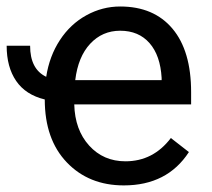

<svg xmlns="http://www.w3.org/2000/svg" viewBox="-37 -558 649 588"><path d="M342.3 9.8Q234.9 9.8 167.5 -60.8Q100.1 -131.3 100.1 -253.4Q41.5 -267.6 12.5 -310.1Q-16.6 -352.5 -16.6 -418H55.2Q55.2 -346.2 104.5 -322.8Q114.3 -386.2 146.5 -435.3Q178.7 -484.4 227.5 -511.2Q276.4 -538.1 331.1 -538.1Q434.1 -538.1 491.2 -470.2Q548.3 -402.3 548.3 -275.9V-238.3H190.4Q192.4 -160.2 236.1 -112.1Q279.8 -64 347.2 -64Q432.1 -64 486.3 -135.3L541.5 -92.3Q475.1 9.8 342.3 9.8ZM331.1 -463.9Q276.4 -463.9 239.3 -424.1Q202.1 -384.3 193.4 -312.5H458V-319.3Q454.1 -388.2 420.9 -426Q387.7 -463.9 331.1 -463.9Z"/></svg>

Font: RobotoInd
Style: Regular
Weight: 400
Designer: Google
Version: Version 2.001101; 2014